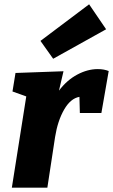

<svg xmlns="http://www.w3.org/2000/svg" viewBox="-20 -872 525 892"><path d="M485 -542 451 -347H351L349 -422Q308 -415 278 -363Q248 -311 236 -236L200 0H35L102 -424L38 -447L52 -533L275 -541L254 -451Q291 -500 339 -525.5Q387 -551 434 -551Q463 -551 485 -542ZM473 -736 227 -599 168 -682 394 -852Z"/></svg>

Font: Bitter Pro ExtraBold
Style: Italic
Weight: 800
Italic angle: -9°
Designer: Sol Matas, and Bitter project Authors
Foundry: Sol Matas
Version: Version 1.010